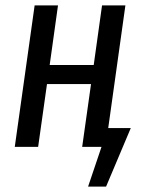

<svg xmlns="http://www.w3.org/2000/svg" viewBox="-20 -547 544 715"><path d="M383 -70H467L375 148H308L358 0H286L319 -234H155L122 0H35L109 -527H196L165 -305H329L360 -527H447Z"/></svg>

Font: Fira Sans Extra Condensed
Style: Italic
Weight: 400
Width: 3
Italic angle: -8°
Designer: Carrois Corporate & Edenspiekermann AG
Foundry: Carrois Corporate GbR & Edenspiekermann AG
Version: Version 4.203